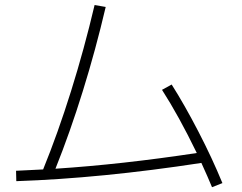

<svg xmlns="http://www.w3.org/2000/svg" viewBox="-20 -741 978 776"><path d="M154.3 -56.2Q213.9 -202.6 267.1 -372.6Q320.3 -542.5 362.3 -720.7L407.2 -712.9Q366.7 -540 314.9 -373.3Q263.2 -206.5 204.1 -59.1Q473.1 -76.7 775.4 -122.6Q702.6 -272.5 634.8 -377.9L673.8 -399.4Q726.1 -316.9 781.7 -209.5Q837.4 -102.1 878.9 -1L836.9 15.6Q821.3 -22.5 793.9 -82.5Q389.2 -20.5 45.9 -8.8L44.9 -50.8Z"/></svg>

Font: Pretendard ExtraLight
Style: Regular
Weight: 200
Designer: Base glyphs from Inter by Rasmus Andersson; Hangeul glyphs from Noto Sans CJK(Source Han Sans) by Jang Soo-young and Kan
Foundry: Kil Hyung-jin
Version: Version 1.309